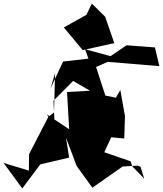

<svg xmlns="http://www.w3.org/2000/svg" viewBox="-44 -1002 914 1077"><path d="M765 0 698 -69 689 -97 541 -148 580 -232 653 -225 657 -351 631 -497 606 -454 547 -466 495 -626 560 -655 850 -631 825 -736 666 -748 576 -687 433 -726 452 -673 310 -657 240 -507 265 -592 259 -371 227 -346 119 -137 118 -45 -24 -88 81 55 182 -80 344 -118 326 -230 386 -71 474 51 644 -68 729 -73 744 -67ZM263 -290 256 -437 366 -548 461 -493 332 -486 344 -277 219 -360ZM441 -919 314 -848 420 -721 597 -760 546 -908 471 -982Z"/></svg>

Font: Asimov Silicon
Style: Regular
Weight: 400
Designer: Google
Version: Version 2.000980; 2014